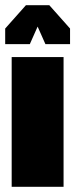

<svg xmlns="http://www.w3.org/2000/svg" viewBox="-20 -720 290 740"><path d="M25 0H225V-500H25ZM0 -550H95L135 -640V-700H80L0 -610ZM250 -550V-610L170 -700H115V-640L155 -550Z"/></svg>

Font: Millimetre
Style: Extrablack
Weight: 900
Designer: Jérémy Landes
Version: Version 1.0